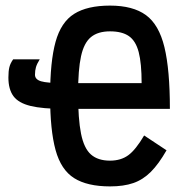

<svg xmlns="http://www.w3.org/2000/svg" viewBox="-20 -652 640 686"><path d="M373 14Q292 14 245 -15.5Q198 -45 178.5 -116Q159 -187 159 -309Q159 -432 178.5 -502.5Q198 -573 245 -602.5Q292 -632 373 -632Q455 -632 501.5 -598Q548 -564 567.5 -483.5Q587 -403 587 -263H207Q132 -263 89 -273.5Q46 -284 28 -308.5Q10 -333 10 -375Q10 -398 13.5 -412Q17 -426 27 -440H122Q112 -424 108.5 -412Q105 -400 105 -385Q105 -368 127 -361.5Q149 -355 207 -355H486Q486 -426 475.5 -466Q465 -506 440.5 -523Q416 -540 373 -540Q330 -540 305 -519.5Q280 -499 269.5 -451Q259 -403 259 -318Q259 -227 269.5 -174.5Q280 -122 305 -100Q330 -78 373 -78Q412 -78 438.5 -97.5Q465 -117 495 -168L575 -115Q547 -66 519 -38Q491 -10 456.5 2Q422 14 373 14Z"/></svg>

Font: Victor Mono
Style: Bold
Weight: 700
Monospace: yes
Designer: Rune Bjørnerås
Version: Version 1.561;gftools[0.9.30]